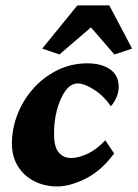

<svg xmlns="http://www.w3.org/2000/svg" viewBox="-20 -671 501 699"><path d="M262.7 -367.2Q237.3 -367.2 217.8 -339.8Q198.2 -312.5 187 -269.5Q175.8 -226.6 176.8 -177.7Q177.7 -133.8 194.8 -114.7Q211.9 -95.7 239.3 -95.7Q264.6 -95.7 297.9 -110.8Q331.1 -126 363.3 -160.2L395.5 -112.3Q347.7 -47.9 290.5 -20Q233.4 7.8 188.5 7.8Q142.6 7.8 105 -11.2Q67.4 -30.3 45.4 -65.4Q23.4 -100.6 23.4 -148.4Q23.4 -203.1 43.9 -255.4Q64.5 -307.6 101.6 -349.1Q138.7 -390.6 189 -415.5Q239.3 -440.4 297.9 -440.4Q349.6 -440.4 380.9 -418.5Q412.1 -396.5 412.1 -355.5Q412.1 -335.9 404.3 -317.4Q396.5 -298.8 383.8 -284.2Q357.4 -322.3 322.3 -344.7Q287.1 -367.2 262.7 -367.2ZM460.9 -494.1 396.5 -472.7 283.2 -603.5H348.6L196.3 -472.7L133.8 -494.1L261.7 -651.4H377.9Z"/></svg>

Font: Crimson Pro ExtraBold
Style: Italic
Weight: 800
Italic angle: -12°
Designer: Jacques Le Bailly
Foundry: Baron von Fonthausen
Version: Version 1.003